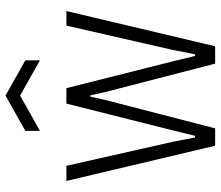

<svg xmlns="http://www.w3.org/2000/svg" viewBox="-72 -729 801 697"><g transform="rotate(-90 328.5 -380.5)"><path d="M202 -689 330 -761 458 -689V-636L330 -708L202 -636ZM21 -536V-540H75L162 -155L178 -73H184L204 -155L301 -540H357L454 -155L474 -73H480L496 -155L584 -540H636V-536L509 0H446L343 -398L331 -453H326L314 -398L211 0H148Z"/></g></svg>

Font: Encode Sans Compressed
Style: Light
Weight: 300
Designer: Pablo Impallari, Andres Torresi
Foundry: Pablo Impallari, Andres Torresi
Version: Version 1.000; ttfautohint (v1.00) -l 8 -r 50 -G 200 -x 14 -